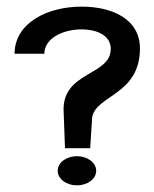

<svg xmlns="http://www.w3.org/2000/svg" viewBox="-20 -548 464 579"><path d="M24 -386H114V-391C118 -437 179 -463 238 -459C279 -456 313 -438 314 -402C316 -318 164 -334 172 -209L176 -101H252L258 -196C273 -262 402 -263 402 -402C402 -489 321 -528 226 -528C125 -528 28 -481 24 -391ZM154 -33C154 -7 182 11 212 11C242 11 270 -7 270 -33C270 -59 242 -77 212 -77C182 -77 154 -59 154 -33Z"/></svg>

Font: Charger Sport
Style: DfBdExt
Weight: 400
Designer: Jasper
Foundry: Cannot Into Space Fonts
Version: Version 1.1